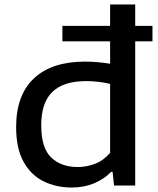

<svg xmlns="http://www.w3.org/2000/svg" viewBox="-20 -828 706 857"><path d="M300.5 9Q230 9 173.8 -19Q117.5 -47 84.8 -106.5Q52 -166 52 -260.5Q52 -404 131.8 -478.5Q211.5 -553 359.5 -553Q390 -553 418.8 -550.2Q447.5 -547.5 471.5 -543.5V-643.5H258.5V-712.5H471.5V-808H583.5V-712.5H660.5V-643.5H583.5V0H489L482.5 -61H476Q445 -28.5 400 -9.8Q355 9 300.5 9ZM327 -82.5Q366.5 -82.5 404.5 -97Q442.5 -111.5 471.5 -146V-453.5Q449.5 -459 421.8 -462.5Q394 -466 365 -466Q263.5 -466 213.8 -417.8Q164 -369.5 164 -269Q164 -167.5 208.5 -125Q253 -82.5 327 -82.5Z"/></svg>

Font: Encode Sans Expanded Expanded Medium
Style: Regular
Weight: 500
Width: 7
Designer: Multiple Designers
Foundry: Impallari Type
Version: Version 3.000; ttfautohint (v1.8.3) -l 8 -r 50 -G 200 -x 14 